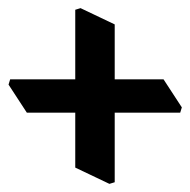

<svg xmlns="http://www.w3.org/2000/svg" viewBox="-20 -554 467 472"><path d="M249 -102 165 -142V-277H46L1 -346L5 -359H165V-530L178 -534L262 -494V-359H382L427 -290L423 -277H262V-106Z"/></svg>

Font: Jaini Purva
Style: Regular
Weight: 400
Designer: Maithili Shingre, Girish Dalvi (Devanagari), Taresh Vohra (Latin)
Foundry: Ek Type
Version: Version 2.000; ttfautohint (v1.8.4.7-5d5b)